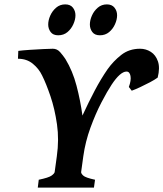

<svg xmlns="http://www.w3.org/2000/svg" viewBox="-20 -851 741 871"><path d="M577.6 -439.5 564.5 -456.5Q575.7 -486.3 572 -506.3Q568.4 -526.4 553.7 -526.4Q525.4 -525.9 486.3 -466.8Q466.8 -437.5 440.2 -386.5Q413.6 -335.4 390.4 -272Q367.2 -208.5 357.9 -142.1L348.1 -70.8Q347.2 -64.5 357.4 -54.7Q367.7 -44.9 411.1 -35.6L406.2 0H151.4L155.8 -35.6Q200.7 -44.9 213.9 -54.4Q227.1 -64 228 -70.8L237.8 -142.1Q248.5 -217.3 238.5 -287.1Q228.5 -356.9 209 -414.3Q189.5 -471.7 170.9 -508.8Q156.2 -539.6 128.7 -562Q101.1 -584.5 61.5 -584.5L63 -620.1Q81.5 -622.6 113.8 -624.8Q146 -627 176.3 -628.4Q206.5 -629.9 219.7 -629.9Q239.3 -629.9 252.9 -614.3Q266.6 -598.6 276.9 -583Q309.6 -529.3 327.1 -462.4Q344.7 -395.5 354 -326.7Q382.3 -388.2 409.9 -440.4Q437.5 -492.7 467.8 -536.6Q494.1 -573.7 530 -601.8Q565.9 -629.9 615.2 -629.9Q642.1 -629.9 664.3 -615.7Q686.5 -601.6 696.5 -572.5Q706.5 -543.5 695.3 -499Q682.1 -489.3 660.4 -477.8Q638.7 -466.3 616.2 -455.8Q593.8 -445.3 577.6 -439.5ZM511.2 -781.7Q511.2 -762.2 501.7 -741Q492.2 -719.7 474.9 -705.3Q457.5 -690.9 433.1 -690.9Q409.7 -690.9 398.7 -705.8Q387.7 -720.7 387.7 -739.7Q387.7 -759.3 397 -780.3Q406.2 -801.3 423.6 -816.2Q440.9 -831.1 464.8 -831.1Q487.8 -831.1 499.5 -816.2Q511.2 -801.3 511.2 -781.7ZM322.3 -781.7Q322.3 -762.2 312.7 -741Q303.2 -719.7 285.9 -705.3Q268.6 -690.9 244.1 -690.9Q220.7 -690.9 209.7 -705.8Q198.7 -720.7 198.7 -739.7Q198.7 -759.3 208 -780.3Q217.3 -801.3 234.6 -816.2Q252 -831.1 275.9 -831.1Q299.3 -831.1 310.8 -816.2Q322.3 -801.3 322.3 -781.7Z"/></svg>

Font: Gentium Plus
Style: Bold Italic
Weight: 700
Italic angle: -8°
Designer: Victor Gaultney, Annie Olsen, Iska Routamaa, Becca Hirsbrunner
Foundry: SIL International
Version: Version 6.101